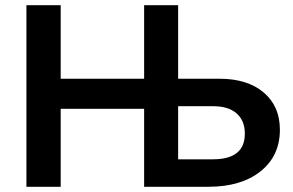

<svg xmlns="http://www.w3.org/2000/svg" viewBox="-20 -714 1121 734"><path d="M81 0V-694H212V-413H531V-694H661V-413H819Q926 -413 988 -360.5Q1050 -308 1050 -218Q1050 -118 976 -59Q902 0 777 0H531V-298H212V0ZM795 -308H661V-105H794Q916 -105 916 -203Q916 -253 884.5 -280.5Q853 -308 795 -308Z"/></svg>

Font: Cantarell
Style: Bold
Weight: 700
Designer: Dave Crossland, Nikolaus Waxweiler, Florian Fecher, Jacques Le Bailly, Eben Sorkin, Alexei Vanyashin, Alexios Zavras, Em
Version: Version 0.303